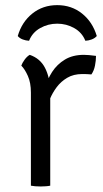

<svg xmlns="http://www.w3.org/2000/svg" viewBox="-20 -706 392 730"><path d="M345 -493.5Q345 -476 341.2 -456.8Q337.5 -437.5 327.5 -423Q319 -424 310.2 -424.2Q301.5 -424.5 293 -424.5Q259.5 -424.5 235.5 -410.2Q211.5 -396 195.5 -374.5Q179.5 -353 169.8 -329.5Q160 -306 155.5 -287L142 -303.5Q142 -335.5 150.8 -369.5Q159.5 -403.5 178.2 -432.5Q197 -461.5 226.8 -479.5Q256.5 -497.5 299 -497.5Q307 -497.5 318.8 -496.5Q330.5 -495.5 345 -493.5ZM61 -456.5Q64.5 -466.5 73.5 -479Q82.5 -491.5 93 -497.5Q132.5 -484 151 -448.2Q169.5 -412.5 171 -361.5V0Q164 1.5 154.5 2.2Q145 3 134.5 3Q123.5 3 114 2.2Q104.5 1.5 97.5 0V-354Q97.5 -391.5 86 -417.2Q74.5 -443 61 -456.5ZM348 -569Q340.5 -560.5 328.5 -556Q316.5 -551.5 304.5 -551Q292 -582.5 262.2 -599.2Q232.5 -616 197.5 -616Q162.5 -616 132.8 -599.2Q103 -582.5 90.5 -551Q78.5 -551.5 66.5 -556Q54.5 -560.5 47.5 -569Q63 -622.5 103 -654.5Q143 -686.5 197.5 -686.5Q252 -686.5 292 -654.5Q332 -622.5 348 -569Z"/></svg>

Font: Signika Light
Style: Regular
Weight: 300
Designer: Anna Giedry
Foundry: Anna Giedry
Version: Version 2.000